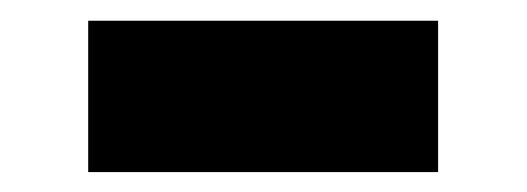

<svg xmlns="http://www.w3.org/2000/svg" viewBox="-20 -382 513 187"><path d="M406.7 -361.8V-214.4H65.9V-361.8Z"/></svg>

Font: Inter 16pt Black
Style: Regular
Weight: 900
Version: Version 4.001;git-66647c0bb